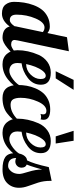

<svg xmlns="http://www.w3.org/2000/svg" viewBox="576 -1384 796 2025"><g transform="rotate(90 974.5 -372.0)"><path d="M355 -680 503 -700 389 -160Q384 -133 384 -128Q384 -91 434 -91Q448 -91 466.5 -101Q485 -111 499 -122Q513 -133 535 -152.5Q557 -172 566 -179H600Q596 -175 566.5 -144Q537 -113 517.5 -94.5Q498 -76 468 -51Q438 -26 411.5 -13Q385 0 363 0Q261 0 242 -76Q182 6 106 6Q40 6 11 -31.5Q-18 -69 -18 -121Q-18 -175 -10 -226.5Q-2 -278 17 -328.5Q36 -379 65 -416Q94 -453 140 -476Q186 -499 244 -499Q281 -499 311 -474ZM252 -443Q198 -443 157.5 -349Q117 -255 117 -148Q117 -77 175 -77Q205 -77 239 -127Q240 -142 245 -160L301 -425Q280 -443 252 -443Z M627 -158Q627 -113 651 -92.5Q675 -72 709 -72Q748 -72 800 -111.5Q852 -151 877 -204H922Q873 -116 801 -58Q729 0 640 0Q571 0 531.5 -45.5Q492 -91 492 -159Q492 -212 504 -268Q516 -324 541 -380.5Q566 -437 615 -473Q664 -509 728 -509Q856 -509 856 -405Q856 -321 784.5 -266.5Q713 -212 630 -201Q627 -177 627 -158ZM796 -400Q796 -456 761 -456Q735 -456 709.5 -423Q684 -390 666.5 -345Q649 -300 638 -249Q704 -250 749.5 -297Q795 -344 796 -400ZM714 -561 805 -750H910L789 -561Z M1164 -401Q1169 -419 1169 -429Q1169 -463 1132 -463Q1074 -463 1034 -373Q994 -283 994 -192Q994 -141 1009.5 -113Q1025 -85 1067 -85Q1158 -85 1241 -179H1275Q1267 -170 1245.5 -140.5Q1224 -111 1205.5 -91.5Q1187 -72 1157.5 -48.5Q1128 -25 1087 -12.5Q1046 0 996 0Q859 0 859 -164Q859 -210 867 -255.5Q875 -301 894 -346.5Q913 -392 941.5 -426Q970 -460 1015 -481.5Q1060 -503 1116 -503Q1226 -503 1226 -434Q1226 -417 1221 -401Q1211 -407 1196 -407Q1184 -407 1164 -401Z M1349 -158Q1349 -113 1373 -92.5Q1397 -72 1431 -72Q1470 -72 1522 -111.5Q1574 -151 1599 -204H1644Q1595 -116 1523 -58Q1451 0 1362 0Q1293 0 1253.5 -45.5Q1214 -91 1214 -159Q1214 -212 1226 -268Q1238 -324 1263 -380.5Q1288 -437 1337 -473Q1386 -509 1450 -509Q1578 -509 1578 -405Q1578 -321 1506.5 -266.5Q1435 -212 1352 -201Q1349 -177 1349 -158ZM1518 -400Q1518 -456 1483 -456Q1457 -456 1431.5 -423Q1406 -390 1388.5 -345Q1371 -300 1360 -249Q1426 -250 1471.5 -297Q1517 -344 1518 -400ZM1401 -561 1342 -750H1447L1476 -561Z M1725 -488 1870 -518V-504Q1870 -434 1888.5 -376Q1907 -318 1925 -269.5Q1943 -221 1943 -174Q1943 -99 1894 -49.5Q1845 0 1749 0Q1660 0 1619 -29.5Q1578 -59 1578 -131Q1578 -188 1600 -222.5Q1622 -257 1654 -259Q1689 -325 1725 -488ZM1731 -199Q1730 -171 1711 -153Q1692 -135 1665 -135Q1647 -135 1629 -144Q1629 -59 1714 -59Q1743 -59 1770 -92Q1797 -125 1797 -178Q1797 -202 1774 -275Q1751 -348 1750 -418Q1749 -413 1730 -349Q1711 -285 1698 -255Q1731 -244 1731 -199Z"/></g></svg>

Font: Lobster 1.3
Style: Regular
Weight: 400
Designer: Pablo Impallari
Foundry: Pablo Impallari. www.impallari.com
Version: Version 1.003 2010